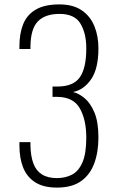

<svg xmlns="http://www.w3.org/2000/svg" viewBox="-20 -839 525 870"><path d="M238 11Q177 11 139.5 -13Q102 -37 85 -79.5Q68 -122 68 -180V-195H118Q118 -194 118 -187.5Q118 -181 118 -179Q119 -132 131 -99Q143 -66 169.5 -49Q196 -32 238 -32Q276 -32 306 -47.5Q336 -63 353.5 -103Q371 -143 371 -215Q371 -296 342 -347.5Q313 -399 241 -400Q240 -400 229.5 -400Q219 -400 218 -400V-447Q219 -447 229.5 -447Q240 -447 241 -447Q312 -447 341.5 -488.5Q371 -530 371 -620Q371 -688 344.5 -732Q318 -776 250 -776Q185 -776 152 -742.5Q119 -709 118 -629Q118 -628 118 -623.5Q118 -619 118 -617H68V-630Q68 -687 85 -729.5Q102 -772 142 -795.5Q182 -819 249 -819Q311 -819 350 -792.5Q389 -766 407.5 -721Q426 -676 426 -620Q426 -528 393 -480Q360 -432 311 -422Q337 -416 363.5 -394Q390 -372 408 -329Q426 -286 426 -216Q426 -150 407 -98.5Q388 -47 347 -18Q306 11 238 11Z"/></svg>

Font: Oswald ExtraLight
Style: Regular
Weight: 250
Designer: Vernon Adams
Foundry: Vernon Adams
Version: Version 4.100; ttfautohint (v1.8.1.43-b0c9)